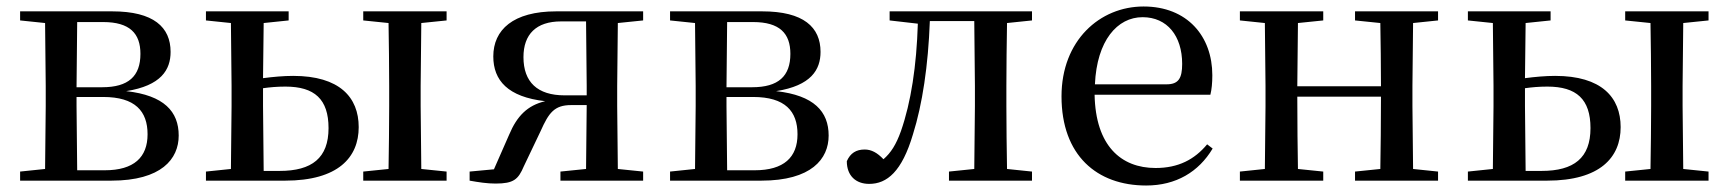

<svg xmlns="http://www.w3.org/2000/svg" viewBox="-20 -557 5345 592"><path d="M118 0H323C478 0 531 -67 531 -139C531 -213 486 -263 369 -276C477 -293 506 -342 506 -397C506 -473 454 -522 326 -522H42V-494L119 -486L121 -292V-230L119 -36L42 -28V0ZM218 -489H298C380 -489 413 -454 413 -391C413 -322 376 -288 295 -288H216ZM216 -258H298C397 -258 435 -214 435 -143C435 -72 393 -32 303 -32H218L216 -230Z M615 0H859C1023 0 1086 -72 1086 -165C1086 -257 1027 -323 884 -323C854 -323 822 -320 791 -316L793 -486L870 -494V-522H615V-494L692 -486L694 -292V-230L692 -36L615 -28ZM791 -285C812 -288 835 -290 860 -290C950 -290 993 -251 993 -162C993 -70 942 -30 842 -30H793L791 -230ZM1100 -494 1178 -486C1179 -430 1180 -346 1180 -292V-230C1180 -175 1179 -92 1178 -36L1100 -28V0H1357V-28L1279 -36L1277 -230V-292L1279 -486L1357 -494V-522H1100Z M1708 0H1963V-28L1885 -36L1883 -230V-292L1885 -486L1963 -494V-522H1695C1562 -522 1501 -465 1501 -383C1501 -309 1546 -258 1661 -245C1606 -232 1574 -199 1550 -142L1503 -35L1428 -28V0C1456 5 1482 9 1508 9C1564 9 1578 -4 1595 -44L1647 -153C1672 -209 1689 -233 1741 -233H1789L1787 -36L1708 -28ZM1789 -263H1721C1637 -263 1594 -304 1594 -381C1594 -451 1633 -491 1710 -491H1787L1789 -292Z M2122 0H2327C2482 0 2535 -67 2535 -139C2535 -213 2490 -263 2373 -276C2481 -293 2510 -342 2510 -397C2510 -473 2458 -522 2330 -522H2046V-494L2123 -486L2125 -292V-230L2123 -36L2046 -28V0ZM2222 -489H2302C2384 -489 2417 -454 2417 -391C2417 -322 2380 -288 2299 -288H2220ZM2220 -258H2302C2401 -258 2439 -214 2439 -143C2439 -72 2397 -32 2307 -32H2222L2220 -230Z M2983 0H3162V-28L3085 -36C3084 -92 3083 -175 3083 -230V-292C3083 -346 3084 -430 3085 -486L3162 -494V-522H2723V-494L2810 -484C2806 -354 2789 -242 2758 -153C2743 -111 2727 -86 2704 -66C2685 -86 2667 -96 2646 -96C2620 -96 2602 -85 2591 -60C2591 -15 2619 10 2660 10C2715 10 2761 -28 2795 -143C2824 -235 2842 -355 2847 -492H2984L2986 -292V-230L2984 -36L2906 -28V0Z M3514 15C3606 15 3676 -27 3719 -99L3702 -112C3663 -65 3613 -39 3543 -39C3436 -39 3358 -108 3355 -265H3712C3716 -281 3718 -301 3718 -325C3718 -445 3641 -537 3506 -537C3371 -537 3253 -432 3253 -260C3253 -78 3362 15 3514 15ZM3356 -297C3362 -432 3425 -504 3503 -504C3579 -504 3625 -446 3625 -360C3625 -316 3614 -297 3577 -297Z M4158 -494 4236 -486C4237 -432 4238 -351 4238 -291H3980L3982 -486L4060 -494V-522H3803V-494L3880 -486L3882 -292V-230L3880 -36L3803 -28V0H4060V-28L3982 -36C3981 -92 3980 -179 3980 -259H4238C4238 -179 4237 -92 4236 -36L4158 -28V0H4414V-28L4337 -36L4335 -230V-292L4337 -486L4414 -494V-522H4158Z M4506 0H4750C4914 0 4977 -72 4977 -165C4977 -257 4918 -323 4775 -323C4745 -323 4713 -320 4682 -316L4684 -486L4761 -494V-522H4506V-494L4583 -486L4585 -292V-230L4583 -36L4506 -28ZM4682 -285C4703 -288 4726 -290 4751 -290C4841 -290 4884 -251 4884 -162C4884 -70 4833 -30 4733 -30H4684L4682 -230ZM4991 -494 5069 -486C5070 -430 5071 -346 5071 -292V-230C5071 -175 5070 -92 5069 -36L4991 -28V0H5248V-28L5170 -36L5168 -230V-292L5170 -486L5248 -494V-522H4991Z"/></svg>

Font: Noto Serif HK Medium
Style: Regular
Weight: 500
Designer: Ryoko NISHIZUKA 西塚涼子 (kana & ideographs); Frank Grießhammer (Latin, Greek & Cyrillic); Wenlong ZHANG 张文龙 (bopomofo); San
Foundry: Adobe
Version: Version 2.001;hotconv 1.1.0;makeotfexe 2.6.0